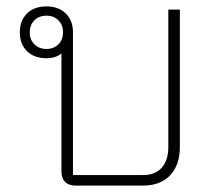

<svg xmlns="http://www.w3.org/2000/svg" viewBox="-20 -580 674 600"><path d="M542 -550V-121Q542 -64 511.5 -32Q481 0 427 0H216Q195 0 183.5 -11.5Q172 -23 172 -44V-413Q154 -398 125 -398Q87 -398 64.5 -420Q42 -442 42 -479Q42 -516 64.5 -538Q87 -560 125 -560Q163 -560 185.5 -538Q208 -516 208 -479V-33H428Q465 -33 485.5 -56Q506 -79 506 -120V-550ZM177 -479Q177 -502 162.5 -516.5Q148 -531 125 -531Q102 -531 87.5 -516.5Q73 -502 73 -479Q73 -456 87.5 -441.5Q102 -427 125 -427Q148 -427 162.5 -441.5Q177 -456 177 -479Z"/></svg>

Font: Bai Jamjuree ExtraLight
Style: Regular
Weight: 275
Designer: Katatrad Aksorn Co.,Ltd.
Foundry: Cadson Demak Co.,Ltd.
Version: Version 1.000; ttfautohint (v1.6)